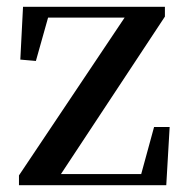

<svg xmlns="http://www.w3.org/2000/svg" viewBox="-20 -547 549 567"><path d="M36 0H471L481 -172H435L397 -33H160L467 -498V-527H48L40 -371L86 -367L122 -495H348L36 -29Z"/></svg>

Font: Noto Serif CJK SC SemiBold
Style: Regular
Weight: 600
Designer: Ryoko NISHIZUKA 西塚涼子 (kana & ideographs); Frank Grießhammer (Latin, Greek & Cyrillic); Wenlong ZHANG 张文龙 (bopomofo); San
Foundry: Adobe
Version: Version 2.001;hotconv 1.1.0;makeotfexe 2.6.0